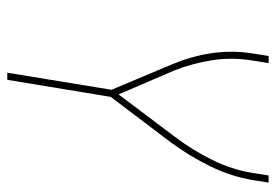

<svg xmlns="http://www.w3.org/2000/svg" viewBox="-138 -638 775 540"><g transform="rotate(90 250.0 -367.5)"><path d="M184 0 232 -293 161 -462Q150 -488 142 -515.5Q134 -543 129.5 -572Q125 -601 125 -631Q125 -661 130 -691L137 -735H157L150 -691Q140 -632 149 -575.5Q158 -519 178 -469L245 -313L364 -471Q402 -521 429.5 -577Q457 -633 466 -691L473 -735H493L486 -691Q476 -630 447.5 -571.5Q419 -513 380 -460L252 -291L204 0Z"/></g></svg>

Font: Iosevka Term Curly Thin
Style: Italic
Weight: 100
Italic angle: -9°
Designer: Belleve Invis
Foundry: Belleve Invis
Version: Version 32.3.0